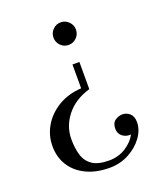

<svg xmlns="http://www.w3.org/2000/svg" viewBox="-141 -626 831 963"><g transform="rotate(-20 275.0 -145.0)"><path d="M316.5 -166Q236 -142.5 191 -86Q146 -29.5 146 40Q146 87 157 124.2Q168 161.5 198.8 183Q229.5 204.5 289 204.5Q339 204.5 378.2 179.2Q417.5 154 435.5 119Q431.5 119.5 428 119.5Q406 119.5 388.5 105.5Q371 91.5 371 65Q371 35 390 22.2Q409 9.5 428 9.5Q451 9.5 468 25Q485 40.5 485 71Q485 112 457 150.8Q429 189.5 382 214.8Q335 240 279 240Q208.5 240 155.8 215Q103 190 74 145Q45 100 45 40Q45 -17.5 74.2 -66.8Q103.5 -116 156.2 -147.8Q209 -179.5 279.5 -184V-311H316.5ZM356 -470Q356 -445 338.2 -427.2Q320.5 -409.5 296 -409.5Q271 -409.5 253.5 -427.2Q236 -445 236 -470Q236 -494.5 253.5 -512.2Q271 -530 296 -530Q320.5 -530 338.2 -512.2Q356 -494.5 356 -470Z"/></g></svg>

Font: Bodoni* 06pt
Style: Regular
Weight: 400
Version: Version 2.3